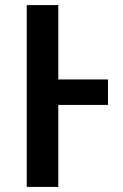

<svg xmlns="http://www.w3.org/2000/svg" viewBox="-20 -734 483 754"><path d="M404 -322H209V0H85V-714H209V-422H404Z"/></svg>

Font: Noto Sans Display Medium
Style: Regular
Weight: 500
Designer: Monotype Design Team
Foundry: Monotype Imaging Inc.
Version: Version 1.900